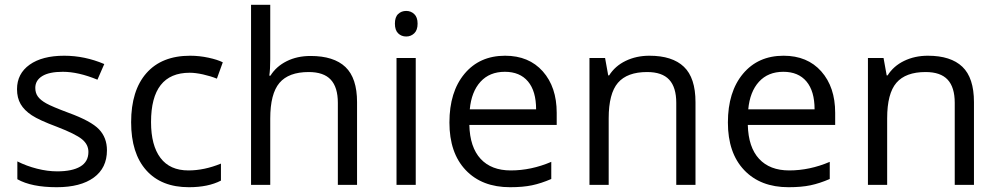

<svg xmlns="http://www.w3.org/2000/svg" viewBox="-20 -780 4209 810"><path d="M431.2 -146Q431.2 -71.3 375.5 -30.8Q319.8 9.8 219.2 9.8Q112.8 9.8 53.2 -23.9V-99.1Q91.8 -79.6 136 -68.4Q180.2 -57.1 221.2 -57.1Q284.7 -57.1 318.8 -77.4Q353 -97.7 353 -139.2Q353 -170.4 325.9 -192.6Q298.8 -214.8 220.2 -245.1Q145.5 -272.9 114 -293.7Q82.5 -314.5 67.1 -340.8Q51.8 -367.2 51.8 -403.8Q51.8 -469.2 105 -507.1Q158.2 -544.9 251 -544.9Q337.4 -544.9 419.9 -509.8L391.1 -443.8Q310.5 -477.1 245.1 -477.1Q187.5 -477.1 158.2 -459Q128.9 -440.9 128.9 -409.2Q128.9 -387.7 139.9 -372.6Q150.9 -357.4 175.3 -343.8Q199.7 -330.1 269 -304.2Q364.3 -269.5 397.7 -234.4Q431.2 -199.2 431.2 -146Z M776.9 9.8Q660.6 9.8 596.9 -61.8Q533.2 -133.3 533.2 -264.2Q533.2 -398.4 597.9 -471.7Q662.6 -544.9 782.2 -544.9Q820.8 -544.9 859.4 -536.6Q897.9 -528.3 919.9 -517.1L895 -448.2Q868.2 -459 836.4 -466.1Q804.7 -473.1 780.3 -473.1Q617.2 -473.1 617.2 -265.1Q617.2 -166.5 657 -113.8Q696.8 -61 774.9 -61Q841.8 -61 912.1 -89.8V-18.1Q858.4 9.8 776.9 9.8Z M1405.3 0V-346.2Q1405.3 -411.6 1375.5 -443.8Q1345.7 -476.1 1282.2 -476.1Q1197.8 -476.1 1158.9 -430.2Q1120.1 -384.3 1120.1 -279.8V0H1039.1V-759.8H1120.1V-529.8Q1120.1 -488.3 1116.2 -460.9H1121.1Q1145 -499.5 1189.2 -521.7Q1233.4 -543.9 1290 -543.9Q1388.2 -543.9 1437.3 -497.3Q1486.3 -450.7 1486.3 -349.1V0Z M1733.9 0H1652.8V-535.2H1733.9ZM1646 -680.2Q1646 -708 1659.7 -720.9Q1673.3 -733.9 1693.8 -733.9Q1713.4 -733.9 1727.5 -720.7Q1741.7 -707.5 1741.7 -680.2Q1741.7 -652.8 1727.5 -639.4Q1713.4 -626 1693.8 -626Q1673.3 -626 1659.7 -639.4Q1646 -652.8 1646 -680.2Z M2131.8 9.8Q2013.2 9.8 1944.6 -62.5Q1876 -134.8 1876 -263.2Q1876 -392.6 1939.7 -468.8Q2003.4 -544.9 2110.8 -544.9Q2211.4 -544.9 2270 -478.8Q2328.6 -412.6 2328.6 -304.2V-252.9H1960Q1962.4 -158.7 2007.6 -109.9Q2052.7 -61 2134.8 -61Q2221.2 -61 2305.7 -97.2V-24.9Q2262.7 -6.3 2224.4 1.7Q2186 9.8 2131.8 9.8ZM2109.9 -477.1Q2045.4 -477.1 2007.1 -435.1Q1968.8 -393.1 1961.9 -318.8H2241.7Q2241.7 -395.5 2207.5 -436.3Q2173.3 -477.1 2109.9 -477.1Z M2833 0V-346.2Q2833 -411.6 2803.2 -443.8Q2773.4 -476.1 2710 -476.1Q2626 -476.1 2586.9 -430.7Q2547.9 -385.3 2547.9 -280.8V0H2466.8V-535.2H2532.7L2545.9 -461.9H2549.8Q2574.7 -501.5 2619.6 -523.2Q2664.6 -544.9 2719.7 -544.9Q2816.4 -544.9 2865.2 -498.3Q2914.1 -451.7 2914.1 -349.1V0Z M3306.6 9.8Q3188 9.8 3119.4 -62.5Q3050.8 -134.8 3050.8 -263.2Q3050.8 -392.6 3114.5 -468.8Q3178.2 -544.9 3285.6 -544.9Q3386.2 -544.9 3444.8 -478.8Q3503.4 -412.6 3503.4 -304.2V-252.9H3134.8Q3137.2 -158.7 3182.4 -109.9Q3227.5 -61 3309.6 -61Q3396 -61 3480.5 -97.2V-24.9Q3437.5 -6.3 3399.2 1.7Q3360.8 9.8 3306.6 9.8ZM3284.7 -477.1Q3220.2 -477.1 3181.9 -435.1Q3143.6 -393.1 3136.7 -318.8H3416.5Q3416.5 -395.5 3382.3 -436.3Q3348.1 -477.1 3284.7 -477.1Z M4007.8 0V-346.2Q4007.8 -411.6 3978 -443.8Q3948.2 -476.1 3884.8 -476.1Q3800.8 -476.1 3761.7 -430.7Q3722.7 -385.3 3722.7 -280.8V0H3641.6V-535.2H3707.5L3720.7 -461.9H3724.6Q3749.5 -501.5 3794.4 -523.2Q3839.4 -544.9 3894.5 -544.9Q3991.2 -544.9 4040 -498.3Q4088.9 -451.7 4088.9 -349.1V0Z"/></svg>

Font: f08482100
Style: Regular
Weight: 400
Foundry: Ascender Corporation
Version: Version 1.10